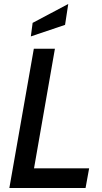

<svg xmlns="http://www.w3.org/2000/svg" viewBox="-20 -945 515 965"><path d="M150 -700H256L151 -99H428L410 0H27ZM144 -830 323 -925 307 -820 135 -762Z"/></svg>

Font: Cabin Medium
Style: Italic
Weight: 500
Italic angle: -7°
Designer: Pablo Impallari
Foundry: Pablo Impallari. http://www.impallari.com Igino Marini. http://www.ikern.com
Version: Version 2.200